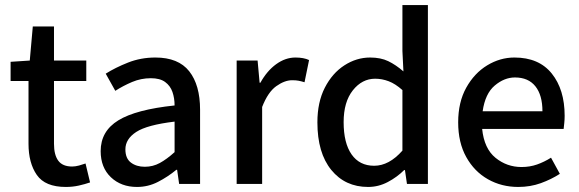

<svg xmlns="http://www.w3.org/2000/svg" viewBox="-20 -729 2295 761"><path d="M241 12Q159 12 126 -35.5Q93 -83 93 -159V-408H22V-484L98 -489L110 -624H194V-489H322V-408H194V-159Q194 -115 211 -92Q228 -69 266 -69Q279 -69 293.5 -73Q308 -77 319 -81L337 -6Q317 1 292.5 6.5Q268 12 241 12Z M523 12Q460 12 419.5 -26.5Q379 -65 379 -130Q379 -209 449 -252Q519 -295 672 -311Q672 -340 663.5 -364.5Q655 -389 634.5 -404Q614 -419 578 -419Q539 -419 503.5 -404Q468 -389 437 -369L399 -437Q437 -461 487.5 -481Q538 -501 596 -501Q687 -501 730 -446.5Q773 -392 773 -294V0H690L682 -56H679Q645 -28 606 -8Q567 12 523 12ZM554 -68Q586 -68 613.5 -83Q641 -98 672 -126V-247Q563 -234 520 -206Q477 -178 477 -137Q477 -101 499 -84.5Q521 -68 554 -68Z M918 0V-489H1001L1009 -401H1012Q1038 -448 1074.5 -474.5Q1111 -501 1151 -501Q1184 -501 1205 -491L1187 -403Q1174 -407 1163.5 -409Q1153 -411 1138 -411Q1108 -411 1075 -387.5Q1042 -364 1019 -305V0Z M1439 12Q1348 12 1293 -55.5Q1238 -123 1238 -244Q1238 -324 1267.5 -381.5Q1297 -439 1345 -470Q1393 -501 1447 -501Q1489 -501 1519 -486.5Q1549 -472 1579 -446L1575 -527V-709H1676V0H1593L1585 -55H1582Q1554 -27 1517 -7.5Q1480 12 1439 12ZM1463 -72Q1522 -72 1575 -132V-372Q1547 -397 1520.5 -407Q1494 -417 1467 -417Q1415 -417 1378.5 -371Q1342 -325 1342 -245Q1342 -162 1373.5 -117Q1405 -72 1463 -72Z M2034 12Q1968 12 1914 -18.5Q1860 -49 1828 -106.5Q1796 -164 1796 -244Q1796 -324 1828 -381.5Q1860 -439 1911 -470Q1962 -501 2019 -501Q2116 -501 2167 -437.5Q2218 -374 2218 -270Q2218 -255 2216.5 -241Q2215 -227 2214 -218H1891Q1899 -140 1944 -103.5Q1989 -67 2047 -67Q2080 -67 2108.5 -77Q2137 -87 2164 -104L2199 -40Q2165 -18 2123.5 -3Q2082 12 2034 12ZM2021 -422Q1979 -422 1941 -390Q1903 -358 1893 -288H2130Q2130 -352 2102 -387Q2074 -422 2021 -422Z"/></svg>

Font: Assistant SemiBold
Style: Regular
Weight: 600
Designer: Hebrew By Ben Nathan, Latin by Paul Hunt
Version: Version 3.000